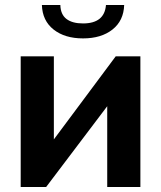

<svg xmlns="http://www.w3.org/2000/svg" viewBox="-20 -750 646 770"><path d="M478 -730Q476 -667 431 -631.5Q386 -596 313 -596Q240 -596 195 -631.5Q150 -667 148 -730H222Q223 -692 246.5 -674Q270 -656 313 -656Q399 -656 405 -730ZM196 -191 444 -524H543V0H410V-324L165 0H63V-524H196Z"/></svg>

Font: PTCRaleway
Style: Bold
Weight: 700
Designer: Matt McInerney, Pablo Impallari, Rodrigo Fuenzalida
Foundry: Matt McInerney, Pablo Impallari, Rodrigo Fuenzalida
Version: Version 3.000g; ttfautohint (v1.5) -l 8 -r 28 -G 28 -x 14 -D